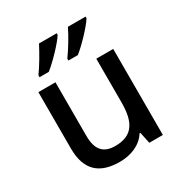

<svg xmlns="http://www.w3.org/2000/svg" viewBox="-179 -899 988 1042"><g transform="rotate(-30 315.0 -378.0)"><path d="M505 -756V-766H394C373 -721 333 -656 305 -618V-606H364C410 -642 484 -721 505 -756ZM324 -756V-766H213C190 -721 152 -656 124 -618V-606H182C228 -642 303 -721 324 -756ZM547 -539H441V-266C441 -144 405 -77 294 -77C219 -77 185 -118 185 -202V-539H78V-186C78 -49 147 10 273 10C341 10 407 -15 442 -71H447L462 0H547Z"/></g></svg>

Font: Noto Sans Gunjala Gondi Medium
Style: Regular
Weight: 500
Designer: Ek Type
Foundry: Ek Type
Version: Version 1.004